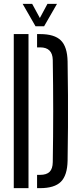

<svg xmlns="http://www.w3.org/2000/svg" viewBox="-20 -977 418 997"><path d="M51.5 0V-800H128V0ZM172.5 0V-69H188Q222 -69 237.8 -85Q253.5 -101 254 -135Q258.5 -400.5 254 -666Q252.5 -731 188.5 -731H172.5V-800H188.5Q263 -800 296.2 -767Q329.5 -734 331 -658Q332.5 -566 333 -483Q333.5 -400 333 -317.2Q332.5 -234.5 331 -142.5Q329.5 -66.5 296.2 -33.2Q263 0 188 0ZM164.5 -840.5 97.5 -957H147L187 -883.5L226.5 -957H276L209 -840.5Z"/></svg>

Font: Big Shoulders Stencil Display Medium
Style: Regular
Weight: 500
Designer: Patric King
Foundry: XO Type Co
Version: Version 1.000